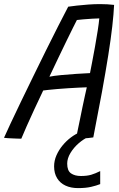

<svg xmlns="http://www.w3.org/2000/svg" viewBox="-53 -686 596 960"><path d="M448 169.5V234.5Q429.5 242 402.8 248.2Q376 254.5 337 254.5Q301.5 254.5 274.5 242Q247.5 229.5 232.5 205Q217.5 180.5 217.5 146Q217.5 117.5 229.2 90.8Q241 64 260 41Q279 18 301.8 1Q324.5 -16 347 -25L388.5 -1Q365 9 340.2 30.5Q315.5 52 299.2 79Q283 106 283 132Q283 167.5 302 180.8Q321 194 351.5 194Q382 194 403 187.8Q424 181.5 448 169.5ZM53.5 7.5Q45 7.5 33.2 7Q21.5 6.5 9 6Q-3.5 5.5 -14.5 4.8Q-25.5 4 -33 3Q-22 -22 -0.2 -68.5Q21.5 -115 50.5 -175Q79.5 -235 111.8 -301.2Q144 -367.5 176.5 -433Q209 -498.5 237.8 -555.2Q266.5 -612 288 -652.5Q304.5 -655 330.8 -658Q357 -661 387.5 -663.2Q418 -665.5 447.5 -665.5Q465 -665.5 483.5 -664.5Q502 -663.5 517.5 -661.5Q515.5 -617.5 508.5 -555.2Q501.5 -493 488.5 -410.8Q475.5 -328.5 456.8 -226Q438 -123.5 413.5 1Q403.5 2.5 388.2 4.2Q373 6 357 6.8Q341 7.5 327 7.5Q329.5 -7 335 -32.2Q340.5 -57.5 346.8 -88.8Q353 -120 359.5 -151.2Q366 -182.5 371.8 -208.5Q377.5 -234.5 381 -249.5Q365 -249 340 -247.8Q315 -246.5 287 -244.8Q259 -243 233 -240.8Q207 -238.5 188 -236.5Q169 -234.5 163 -233.5Q141 -187.5 119.5 -141.2Q98 -95 80.8 -56Q63.5 -17 53.5 7.5ZM194 -302.5Q215.5 -307 251.8 -310.5Q288 -314 327.2 -316.5Q366.5 -319 397 -320.5Q400.5 -337 407.2 -372.8Q414 -408.5 421.8 -451.2Q429.5 -494 435.5 -532.5Q441.5 -571 443.5 -594Q431 -594 407.8 -592.5Q384.5 -591 362.8 -589.2Q341 -587.5 331.5 -586Q325.5 -574 312.2 -547.8Q299 -521.5 280.8 -484Q262.5 -446.5 240.5 -400.5Q218.5 -354.5 194 -302.5Z"/></svg>

Font: Grandstander Thin Light
Style: Italic
Weight: 300
Italic angle: -15°
Version: Version 1.200